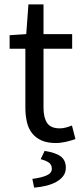

<svg xmlns="http://www.w3.org/2000/svg" viewBox="-20 -642 378 878"><path d="M96 -419H24V-481L100 -486L110 -622H179V-486H310V-419H179V-149Q179 -104 195.5 -79.5Q212 -55 254 -55Q267 -55 282 -59Q297 -63 309 -68L325 -6Q305 1 281.5 6.5Q258 12 235 12Q196 12 169.5 0Q143 -12 126.5 -33Q110 -54 103 -84Q96 -114 96 -150ZM184 48Q235 56 258 73.5Q281 91 281 125Q281 147 269 163Q257 179 237 190Q217 201 190.5 207.5Q164 214 136 216L128 176Q168 171 192.5 160.5Q217 150 217 130Q217 110 202 100.5Q187 91 166 86L184 48Z"/></svg>

Font: Myanmar Sanpya
Style: Regular
Weight: 400
Designer: Danh Hong
Foundry: Google Inc.
Version: Version 2.00 November 22, 2015